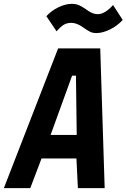

<svg xmlns="http://www.w3.org/2000/svg" viewBox="-31 -976 656 996"><path d="M270.5 -725H489L512 0H373L365.5 -154H184.5L126 0H-11ZM367 -276 363 -583.5H343L231.5 -276ZM408 -828.5Q392 -840 388 -842Q361 -857.5 339.5 -857.5Q316.5 -857.5 300.2 -847.8Q284 -838 262.5 -813.5L209.5 -892Q236.5 -921.5 273 -938.8Q309.5 -956 341 -956Q363 -956 379.2 -948.8Q395.5 -941.5 415.5 -927.5Q428.5 -918.5 430 -917.5Q454 -902.5 476 -902.5Q513.5 -902.5 555.5 -950L605.5 -872.5Q578 -842 539.5 -823.2Q501 -804.5 470 -804.5Q451 -804.5 438.5 -810.2Q426 -816 408 -828.5Z"/></svg>

Font: JuliaMono ExtraBoldItalic
Style: Regular
Weight: 800
Italic angle: -9°
Monospace: yes
Designer: cormullion
Foundry: corm
Version: Version 0.049; ttfautohint (v1.8.4)